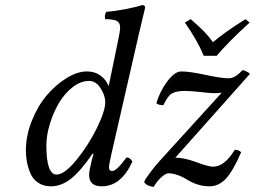

<svg xmlns="http://www.w3.org/2000/svg" viewBox="-20 -718 996 750"><path d="M161.1 -149.9Q161.1 -36.1 201.2 -36.1Q231.4 -36.1 277.6 -92Q323.7 -147.9 357.4 -215.8Q391.1 -283.7 391.1 -318.8Q391.1 -345.2 372.8 -373.5Q354.5 -401.9 328.1 -401.9Q294.9 -401.9 263.4 -377.2Q231.9 -352.5 210 -315.2Q188 -277.8 174.6 -233.4Q161.1 -189 161.1 -149.9ZM81.1 -129.9Q81.1 -187.5 104 -245.4Q127 -303.2 162.1 -345Q197.3 -386.7 239.7 -412.8Q282.2 -439 319.8 -439Q350.1 -439 372.1 -423.1Q394 -407.2 403.8 -382.8H404.8L441.9 -563Q449.2 -595.7 449.2 -610.8Q449.2 -629.9 435.8 -636.5Q422.4 -643.1 391.1 -643.1Q386.7 -657.2 395 -671.9Q425.8 -673.8 470.5 -682.4Q515.1 -690.9 535.2 -698.2Q546.9 -698.2 546.9 -688Q540.5 -662.6 522 -583L416 -120.1Q405.8 -75.7 405.8 -64Q405.8 -56.2 409.9 -53Q414.1 -49.8 418 -49.8Q435.5 -49.8 474.1 -103Q488.3 -103 497.1 -86.9Q453.1 9.8 377.9 9.8Q328.1 9.8 328.1 -34.2Q328.1 -49.8 337.9 -89.8L345.2 -116.2L341.8 -118.2Q295.9 -50.8 258.1 -20.5Q220.2 9.8 179.2 9.8Q149.4 9.8 128.7 -4.4Q107.9 -18.6 98.4 -41.7Q88.9 -64.9 85 -86.2Q81.1 -107.4 81.1 -129.9ZM543 -6.8Q545.9 -16.6 566.4 -43.9Q586.9 -71.3 605 -90.8L846.2 -356Q836.4 -354 814 -354Q801.8 -354 764.2 -358.4Q726.6 -362.8 702.1 -362.8Q667 -362.8 650.4 -352.1Q633.8 -341.3 618.2 -307.1Q598.6 -307.1 590.8 -314.9Q604.5 -361.3 633.5 -400.1Q662.6 -439 688 -439Q720.2 -439 782.7 -425.5Q845.2 -412.1 873 -412.1Q898.4 -412.1 926.8 -443.8Q933.6 -443.8 943.6 -438.5Q953.6 -433.1 956.1 -429.2L665 -102.1Q699.7 -102.1 747.1 -84.5Q794.4 -66.9 812 -66.9Q856.9 -66.9 897 -132.8Q913.6 -132.8 921.9 -123Q888.2 -45.9 860.6 -18.1Q833 9.8 798.8 9.8Q753.9 9.8 712.9 -15.1Q671.4 -41 637.2 -41Q628.4 -41 611.8 -27.1Q595.2 -13.2 580.1 12.2Q552.2 8.3 543 -6.8ZM826.2 -500H775.9Q751.5 -559.6 702.1 -629.9L725.1 -643.1Q755.4 -616.7 774.9 -597.2Q794.4 -577.6 812 -553.2Q858.9 -593.3 939 -643.1L955.1 -629.9Q874 -556.2 826.2 -500Z"/></svg>

Font: Common Serif
Style: Italic
Weight: 400
Italic angle: -12°
Designer: Philipp H. Poll, Khaled Hosny
Foundry: Stefan Peev, Context Ltd.
Version: Version 1.026